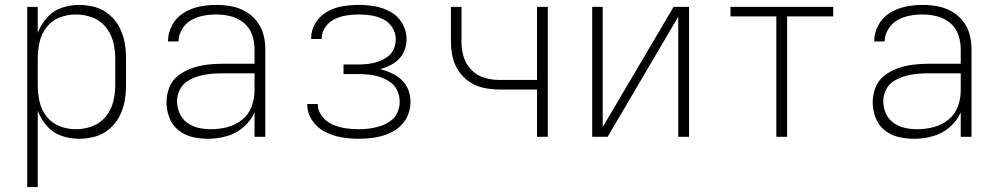

<svg xmlns="http://www.w3.org/2000/svg" viewBox="-20 -558 4072 783"><path d="M91 205H134V-106Q147 -72 171.5 -44Q196 -16 231 -4Q266 8 303 8Q336 8 368 -1Q400 -10 425.5 -31.5Q451 -53 466.5 -82.5Q482 -112 488 -144.5Q494 -177 494 -210V-320Q494 -353 488 -385.5Q482 -418 466.5 -447.5Q451 -477 425.5 -498.5Q400 -520 368 -529Q336 -538 303 -538Q266 -538 231 -526Q196 -514 171.5 -486Q147 -458 134 -424V-530H91ZM289 -31Q255 -31 223 -43.5Q191 -56 170 -83Q149 -110 141.5 -143Q134 -176 134 -210V-320Q134 -354 141.5 -387Q149 -420 170 -447Q191 -474 223 -486.5Q255 -499 289 -499Q323 -499 356 -487Q389 -475 411 -448Q433 -421 441.5 -387.5Q450 -354 450 -320V-210Q450 -176 441.5 -142.5Q433 -109 411 -82Q389 -55 356 -43Q323 -31 289 -31Z M827 8Q866 8 904 -2.5Q942 -13 972.5 -39Q1003 -65 1018 -100V0H1062V-358Q1062 -389 1054 -418.5Q1046 -448 1026.5 -472.5Q1007 -497 980 -512Q953 -527 923 -532.5Q893 -538 862 -538Q828 -538 793.5 -531Q759 -524 729 -505.5Q699 -487 682 -455.5Q665 -424 665 -389H708Q708 -415 722.5 -439Q737 -463 760 -476Q783 -489 809.5 -494Q836 -499 862 -499Q892 -499 921.5 -491.5Q951 -484 974.5 -464.5Q998 -445 1008 -416.5Q1018 -388 1018 -358V-298H884Q853 -298 822 -294Q791 -290 761.5 -279.5Q732 -269 707 -250Q682 -231 670.5 -201.5Q659 -172 659 -141Q659 -109 670.5 -78.5Q682 -48 707 -27.5Q732 -7 763.5 0.5Q795 8 827 8ZM840 -31Q815 -31 790 -36.5Q765 -42 744 -57Q723 -72 712.5 -96Q702 -120 702 -145Q702 -169 713 -191.5Q724 -214 744.5 -227Q765 -240 788.5 -247Q812 -254 836 -256.5Q860 -259 884 -259H1018V-189Q1018 -155 1006 -123Q994 -91 967 -69.5Q940 -48 907 -39.5Q874 -31 840 -31Z M1443 8Q1472 8 1501 4Q1530 0 1557.5 -10Q1585 -20 1607.5 -39Q1630 -58 1642 -85.5Q1654 -113 1654 -142Q1654 -167 1645.5 -190.5Q1637 -214 1618.5 -231.5Q1600 -249 1577.5 -259.5Q1555 -270 1531 -276Q1552 -282 1572 -292Q1592 -302 1607.5 -318Q1623 -334 1630.5 -355.5Q1638 -377 1638 -399Q1638 -433 1620.5 -463Q1603 -493 1573 -509.5Q1543 -526 1510 -532Q1477 -538 1443 -538Q1410 -538 1377 -532.5Q1344 -527 1314.5 -510.5Q1285 -494 1267 -465Q1249 -436 1249 -403V-399H1292V-402Q1292 -427 1307 -448Q1322 -469 1345 -480Q1368 -491 1393 -495Q1418 -499 1443 -499Q1469 -499 1494 -495Q1519 -491 1542.5 -479.5Q1566 -468 1580 -446Q1594 -424 1594 -398Q1594 -377 1585.5 -357.5Q1577 -338 1559.5 -326Q1542 -314 1522.5 -307Q1503 -300 1482 -297.5Q1461 -295 1440 -295H1381V-256H1440Q1463 -256 1486 -253.5Q1509 -251 1531 -243.5Q1553 -236 1572 -222.5Q1591 -209 1600.5 -187.5Q1610 -166 1610 -143Q1610 -120 1600.5 -99Q1591 -78 1572 -64.5Q1553 -51 1531.5 -44Q1510 -37 1488 -34Q1466 -31 1443 -31Q1416 -31 1389 -35Q1362 -39 1336.5 -50Q1311 -61 1293.5 -83.5Q1276 -106 1276 -133V-134H1233V-132Q1233 -97 1253.5 -66.5Q1274 -36 1306 -20Q1338 -4 1373 2Q1408 8 1443 8Z M2170 0H2214V-530H2170V-232H2016Q1985 -232 1955 -241Q1925 -250 1902.5 -273Q1880 -296 1871 -326Q1862 -356 1862 -388V-530H1819V-388Q1819 -356 1826 -325Q1833 -294 1851 -267.5Q1869 -241 1895.5 -223.5Q1922 -206 1953.5 -199.5Q1985 -193 2016 -193H2170Z M2395 0H2458L2746 -490V0H2790V-530H2727L2438 -40V-530H2395Z M3146 0H3190V-491H3378V-530H2959V-491H3146Z M3707 8Q3746 8 3784 -2.5Q3822 -13 3852.5 -39Q3883 -65 3898 -100V0H3942V-358Q3942 -389 3934 -418.5Q3926 -448 3906.5 -472.5Q3887 -497 3860 -512Q3833 -527 3803 -532.5Q3773 -538 3742 -538Q3708 -538 3673.5 -531Q3639 -524 3609 -505.5Q3579 -487 3562 -455.5Q3545 -424 3545 -389H3588Q3588 -415 3602.5 -439Q3617 -463 3640 -476Q3663 -489 3689.5 -494Q3716 -499 3742 -499Q3772 -499 3801.5 -491.5Q3831 -484 3854.5 -464.5Q3878 -445 3888 -416.5Q3898 -388 3898 -358V-298H3764Q3733 -298 3702 -294Q3671 -290 3641.5 -279.5Q3612 -269 3587 -250Q3562 -231 3550.5 -201.5Q3539 -172 3539 -141Q3539 -109 3550.5 -78.5Q3562 -48 3587 -27.5Q3612 -7 3643.5 0.5Q3675 8 3707 8ZM3720 -31Q3695 -31 3670 -36.5Q3645 -42 3624 -57Q3603 -72 3592.5 -96Q3582 -120 3582 -145Q3582 -169 3593 -191.5Q3604 -214 3624.5 -227Q3645 -240 3668.5 -247Q3692 -254 3716 -256.5Q3740 -259 3764 -259H3898V-189Q3898 -155 3886 -123Q3874 -91 3847 -69.5Q3820 -48 3787 -39.5Q3754 -31 3720 -31Z"/></svg>

Font: Iosevka Sparkle Extralight
Style: Regular
Weight: 200
Designer: Belleve Invis
Foundry: Belleve Invis
Version: Version 4.5.0; ttfautohint (v1.8.3)